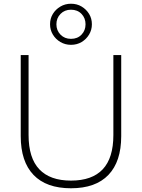

<svg xmlns="http://www.w3.org/2000/svg" viewBox="-20 -1000 760 1028"><path d="M360 8Q228 8 159.5 -63.5Q91 -135 91 -271V-705H133V-277Q133 -154 190.5 -93.5Q248 -33 360 -33Q473 -33 530 -93.5Q587 -154 587 -277V-705H629V-271Q629 -135 560.5 -63.5Q492 8 360 8ZM360 -760Q329 -760 303.5 -775Q278 -790 263 -815Q248 -840 248 -870Q248 -901 263 -925.5Q278 -950 303.5 -965Q329 -980 360 -980Q392 -980 417 -965Q442 -950 457 -925.5Q472 -901 472 -870Q472 -840 457 -815Q442 -790 417 -775Q392 -760 360 -760ZM360 -792Q395 -792 416.5 -814.5Q438 -837 438 -870Q438 -903 416.5 -925.5Q395 -948 360 -948Q326 -948 304 -925.5Q282 -903 282 -870Q282 -837 304 -814.5Q326 -792 360 -792Z"/></svg>

Font: Nunito Sans 12pt ExtraLight
Style: Regular
Weight: 200
Designer: Vernon Adams
Foundry: Vernon Adams
Version: Version 3.101;gftools[0.9.27]